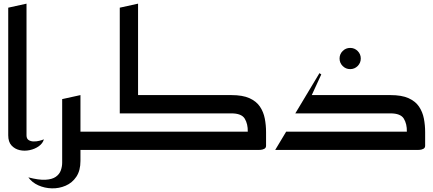

<svg xmlns="http://www.w3.org/2000/svg" viewBox="-20 -820 2370 1050"><path d="M220 -58Q214 -36 192.5 -20.5Q171 -5 142.5 1Q114 7 87.5 1Q61 -5 43 -24.5Q25 -44 25 -80V-778L125 -800V-80Q125 -62 136 -54.5Q147 -47 163 -46.5Q179 -46 195 -50Q211 -54 220 -58Z M394 0V-100H540V0ZM135 150Q192 165 228.5 163Q265 161 285 147Q305 133 312.5 112Q320 91 320 70V-278L420 -300V60Q420 113 397.5 146.5Q375 180 339 195.5Q303 211 263.5 210Q224 209 189.5 193.5Q155 178 135 150Z M500 0V-100H1335Q1336 -142 1318.5 -171Q1301 -200 1245 -200H680V-300H1245Q1307 -300 1344.5 -283Q1382 -266 1401.5 -237Q1421 -208 1428 -172Q1435 -136 1435 -97.5Q1435 -59 1435 -23Q1435 -11 1425 -6Q1415 -1 1405 -0.5Q1395 0 1395 0ZM635 -200V-778L735 -800V-200Z M1895 -442Q1871 -442 1854 -459Q1837 -476 1837 -500Q1837 -524 1854 -541Q1871 -558 1895 -558Q1919 -558 1936 -541Q1953 -524 1953 -500Q1953 -476 1936 -459Q1919 -442 1895 -442Z M1485 0 1545 -100H2205Q2206 -142 2188.5 -171Q2171 -200 2115 -200H1595L1727 -420L1737 -413L1685 -300H2115Q2177 -300 2214.5 -283Q2252 -266 2271.5 -237Q2291 -208 2298 -172Q2305 -136 2305 -97.5Q2305 -59 2305 -23Q2305 -11 2295 -6Q2285 -1 2275 -0.5Q2265 0 2265 0Z"/></svg>

Font: Reem Kufi Fun
Style: Regular
Weight: 400
Designer: Khaled Hosny
Version: Version 1.005